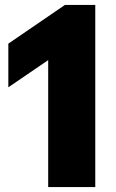

<svg xmlns="http://www.w3.org/2000/svg" viewBox="-20 -763 474 783"><path d="M176.5 0V-633L245 -564.5L14 -407V-585L245 -743H368.5V0Z"/></svg>

Font: Encode Sans Condensed Thin ExtraBold
Style: Regular
Weight: 800
Version: Version 3.002